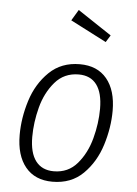

<svg xmlns="http://www.w3.org/2000/svg" viewBox="-55 -823 625 876"><g transform="rotate(5 257.5 -384.5)"><path d="M51 -189Q51 -267 76 -346.5Q101 -426 156.5 -480Q212 -534 297 -534Q377 -534 420.5 -481.5Q464 -429 464 -335Q464 -258 439 -178Q414 -98 359 -43.5Q304 11 218 11Q138 11 94.5 -42Q51 -95 51 -189ZM406 -339Q406 -412 378 -449.5Q350 -487 296 -487Q229 -487 187 -438Q145 -389 127 -320Q109 -251 109 -185Q109 -112 137.5 -74.5Q166 -37 220 -37Q286 -37 327.5 -85.5Q369 -134 387.5 -203.5Q406 -273 406 -339ZM270 -780 425 -677 405 -645 240 -730Z"/></g></svg>

Font: Fira Sans Condensed Light
Style: Italic
Weight: 300
Width: 3
Italic angle: -8°
Designer: Carrois Corporate & Edenspiekermann AG
Foundry: Carrois Corporate GbR & Edenspiekermann AG
Version: Version 4.203